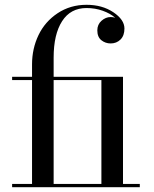

<svg xmlns="http://www.w3.org/2000/svg" viewBox="-20 -780 642 800"><path d="M30.5 -13.5H113.5V-446.5H30.5V-460H113.5V-511.5Q113.5 -577.5 140.5 -633.8Q167.5 -690 220.2 -725Q273 -760 340.5 -760Q406 -760 452.2 -729Q498.5 -698 498.5 -661Q498.5 -631.5 482 -615.2Q465.5 -599 441 -599Q419 -599 402.2 -612.5Q385.5 -626 385.5 -653.5Q385.5 -678 403 -693.5Q420.5 -709 441 -709Q451 -709 460 -706Q439.5 -724 408 -735.2Q376.5 -746.5 340.5 -746.5Q274 -746.5 238.8 -691.8Q203.5 -637 203.5 -540V-460H492.5V-13.5H562.5V0H30.5ZM402.5 -446.5H203.5V-13.5H402.5Z"/></svg>

Font: Bodoni* 16pt
Style: Regular
Weight: 400
Version: Version 2.3